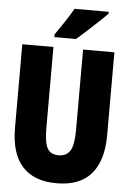

<svg xmlns="http://www.w3.org/2000/svg" viewBox="-61 -971 686 1026"><g transform="rotate(5 281.5 -458.5)"><path d="M281 10Q160 10 97.5 -59.5Q35 -129 35 -266V-714H202V-280Q202 -203 219 -171.5Q236 -140 279 -140Q323 -140 342 -172Q361 -204 361 -281V-714H529V-269Q529 -134 468 -62Q407 10 281 10ZM202 -781Q227 -817 252.5 -855.5Q278 -894 297 -927H480V-917Q463 -899 434 -872Q405 -845 374 -816.5Q343 -788 318 -767H202Z"/></g></svg>

Font: Noto Sans Mono SemiCondensed Black
Style: Regular
Weight: 900
Width: 4
Designer: Monotype Design Team
Foundry: Monotype Imaging Inc.
Version: Version 2.014; ttfautohint (v1.8.4.7-5d5b)